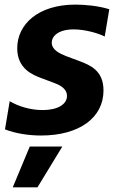

<svg xmlns="http://www.w3.org/2000/svg" viewBox="-20 -572 515 825"><path d="M155.9 10.3C323.2 10.3 424.7 -67.8 424.7 -183.2C424.7 -269.2 367.9 -291.9 319.2 -310.4L263.8 -331C236.9 -341.6 202.4 -357.6 202.4 -388.5C202.4 -418.3 233 -445.7 296.5 -445.7C345.5 -445.7 400.9 -429.7 430 -415.1L449.6 -532.3C402.3 -547.2 344.1 -552.2 304 -552.2C143.1 -552.2 54 -467 54 -364.7C54 -275.6 121.8 -250 157 -236.5L210.2 -216.6C230.8 -209.2 267.8 -194.2 267.8 -159.8C267.8 -123.6 227.6 -99.1 163.4 -99.1C110.1 -99.1 58.9 -115.1 21.7 -137.1L1.4 -16C46.5 1.4 102.3 10.3 155.9 10.3ZM34.8 233H141L247.9 57.5H108Z"/></svg>

Font: TID UI
Style: Bold Italic
Weight: 700
Italic angle: -9.39999°
Designer: The TID Project Authors
Foundry: Bakken & Bæck
Version: Version 1.001;hotconv 1.0.109;makeotfexe 2.5.65596